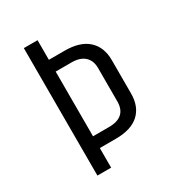

<svg xmlns="http://www.w3.org/2000/svg" viewBox="-159 -749 778 848"><g transform="rotate(-30 230.0 -325.0)"><path d="M160 0H90V-650H160V-550H241Q319 -550 359.5 -513Q400 -476 400 -410V-240Q400 -173 360 -136.5Q320 -100 241 -100H160ZM330 -240V-410Q330 -448 307 -469Q284 -490 241 -490H160V-160H241Q330 -160 330 -240Z"/></g></svg>

Font: Unica One
Style: Regular
Weight: 400
Designer: Eduardo Rodriguez Tunni
Foundry: Eduardo Rodriguez Tunni
Version: Version 1.001